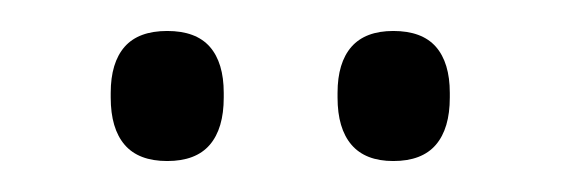

<svg xmlns="http://www.w3.org/2000/svg" viewBox="-20 -679 362 124"><path d="M88 -575Q69.5 -575 60.5 -585.5Q51.5 -596 51.5 -616V-619Q51.5 -638.5 60.5 -648.8Q69.5 -659 88 -659Q106.5 -659 115.5 -648.8Q124.5 -638.5 124.5 -619V-616Q124.5 -596 115.5 -585.5Q106.5 -575 88 -575ZM234 -575Q216 -575 207 -585.5Q198 -596 198 -616V-619Q198 -638.5 207 -648.8Q216 -659 234 -659Q252.5 -659 261.5 -648.8Q270.5 -638.5 270.5 -619V-616Q270.5 -596 261.5 -585.5Q252.5 -575 234 -575Z"/></svg>

Font: Anek Telugu Medium Light
Style: Regular
Weight: 300
Version: Version 1.003